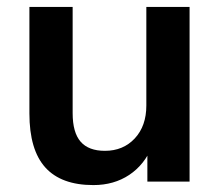

<svg xmlns="http://www.w3.org/2000/svg" viewBox="-20 -525 636 555"><path d="M250 10Q157 10 111 -40.9Q65 -91.9 65 -197V-505H190V-198Q190 -142 213 -115.5Q236 -89 283.3 -89Q336 -89 369.5 -124.8Q403 -160.7 403 -220V-505H528V0H406V-103H420Q398 -49 353.7 -19.5Q309.4 10 250 10Z"/></svg>

Font: Mulish ExtraLight
Style: Regular
Weight: 200
Designer: Vernon Adams
Foundry: Vernon Adams
Version: Version 3.603